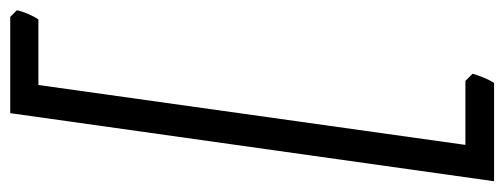

<svg xmlns="http://www.w3.org/2000/svg" viewBox="-325 -496 985 375"><g transform="rotate(-90 167.5 -308.5)"><path d="M335 -768 322 -781H134L1 164H193C203 149 210 126 211 122L197 108H72L189 -726H317C322 -733 331 -750 335 -768Z"/></g></svg>

Font: Temporarium
Style: Italic
Weight: 400
Italic angle: -7°
Version: Version 1.1